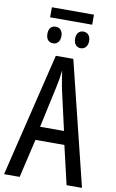

<svg xmlns="http://www.w3.org/2000/svg" viewBox="-105 -1037 660 1092"><g transform="rotate(10 225.0 -491.0)"><path d="M346 -982H103V-924H346ZM145 -877C121 -877 104 -862 104 -829C104 -797 121 -781 145 -781C167 -781 185 -797 185 -829C185 -862 167 -877 145 -877ZM304 -877C282 -877 264 -862 264 -829C264 -797 282 -781 304 -781C326 -781 345 -797 345 -829C345 -862 326 -877 304 -877ZM361 0H450L274 -714H173L0 0H90L142 -223H309ZM293 -301H155L206 -536C214 -571 220 -607 223 -638C227 -607 233 -572 240 -535Z"/></g></svg>

Font: Noto Sans UI Condensed
Style: Regular
Weight: 400
Width: 3
Designer: Monotype Design Team
Foundry: Monotype Imaging Inc.
Version: Version 1.901